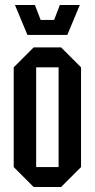

<svg xmlns="http://www.w3.org/2000/svg" viewBox="-20 -750 380 770"><path d="M35 -80V-480L115 -560H225L305 -480V-80L225 0H115ZM125 -80H215V-480H125ZM220 -730H300L250 -610H90L40 -730H120L143 -670H197Z"/></svg>

Font: Tektur Condensed
Style: Regular
Weight: 400
Width: 3
Designer: Adam Jagosz
Foundry: Adam Jagosz
Version: Version 1.005;gftools[0.9.30]